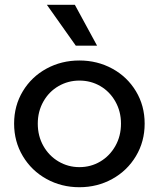

<svg xmlns="http://www.w3.org/2000/svg" viewBox="-20 -771 664 803"><path d="M312 -518Q387 -518 449.5 -484Q512 -450 548.5 -389.5Q585 -329 585 -254Q585 -179 548.5 -118Q512 -57 449.5 -22.5Q387 12 312 12Q237 12 174.5 -22.5Q112 -57 75.5 -118Q39 -179 39 -254Q39 -329 75.5 -389.5Q112 -450 174.5 -484Q237 -518 312 -518ZM312 -72Q360 -72 399.5 -95.5Q439 -119 462.5 -160.5Q486 -202 486 -254Q486 -305 462.5 -346.5Q439 -388 399.5 -411Q360 -434 312 -434Q265 -434 225 -411Q185 -388 161.5 -346.5Q138 -305 138 -254Q138 -202 161.5 -160.5Q185 -119 225 -95.5Q265 -72 312 -72ZM386 -580H297L176 -751H293Z"/></svg>

Font: Museo Sans Medium
Style: Regular
Weight: 500
Designer: Jos Buivenga
Foundry: Jos Buivenga & Rosetta Type Foundry (extension, remastering)
Version: Version 3.600;PS 1.000;hotconv 1.0.88;makeotf.lib2.5.647800;